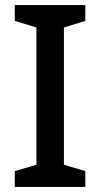

<svg xmlns="http://www.w3.org/2000/svg" viewBox="-20 -734 394 754"><path d="M315 0V-62L231 -87V-626L315 -652V-714H38V-652L123 -626V-87L38 -62V0Z"/></svg>

Font: Noto Sans Bengali UI Medium
Style: Regular
Weight: 500
Designer: Jelle Bosma - Monotype Design Team
Foundry: Monotype Imaging Inc.
Version: Version 2.003